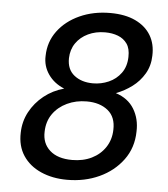

<svg xmlns="http://www.w3.org/2000/svg" viewBox="-52 -759 717 818"><g transform="rotate(5 306.5 -350.0)"><path d="M265 12Q202 12 152.5 -10Q103 -32 76 -73Q49 -114 51 -171Q52 -219 74 -260Q96 -301 133.5 -331Q171 -361 219 -374Q175 -392 150.5 -427.5Q126 -463 128 -506Q129 -566 163.5 -612.5Q198 -659 256.5 -685.5Q315 -712 387 -712Q451 -712 495 -691Q539 -670 561 -633Q583 -596 581 -546Q580 -503 560 -469Q540 -435 508.5 -411.5Q477 -388 440 -374Q493 -357 518.5 -315Q544 -273 542 -219Q541 -149 502.5 -97Q464 -45 402 -16.5Q340 12 265 12ZM279 -74Q326 -74 362.5 -92Q399 -110 420.5 -142.5Q442 -175 443 -217Q445 -272 410.5 -300Q376 -328 320 -328Q274 -328 236 -310Q198 -292 175.5 -260Q153 -228 152 -184Q150 -134 183.5 -104Q217 -74 279 -74ZM339 -407Q374 -407 406 -421Q438 -435 458.5 -463Q479 -491 480 -532Q481 -568 466.5 -588.5Q452 -609 427.5 -618.5Q403 -628 372 -628Q332 -628 299.5 -612.5Q267 -597 248 -569.5Q229 -542 228 -505Q227 -457 258.5 -432Q290 -407 339 -407Z"/></g></svg>

Font: DM Sans 18pt Medium
Style: Italic
Weight: 500
Italic angle: -10°
Designer: Colophon Foundry, Jonny Pinhorn
Foundry: Colophon Foundry
Version: Version 4.004;gftools[0.9.30]